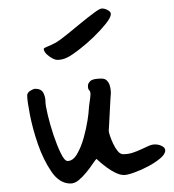

<svg xmlns="http://www.w3.org/2000/svg" viewBox="-20 -520 409 452"><path d="M369 -166Q369 -157 357 -147Q345 -137 329 -128.5Q313 -120 296.5 -114Q280 -108 272 -108Q263 -108 252.5 -113Q242 -118 232.5 -125Q223 -132 216 -138Q209 -144 207 -146Q204 -143 198 -134Q192 -125 183.5 -114.5Q175 -104 165.5 -96Q156 -88 146 -88Q120 -88 101 -116Q82 -144 69.5 -180Q57 -216 50.5 -249.5Q44 -283 44 -295Q44 -302 51.5 -306.5Q59 -311 63 -311Q77 -311 82 -301.5Q87 -292 87 -281Q87 -272 92.5 -249Q98 -226 106 -202Q114 -178 123 -159.5Q132 -141 139 -141Q152 -141 161.5 -157.5Q171 -174 177 -195.5Q183 -217 186 -236.5Q189 -256 189 -262Q189 -263 189.5 -268.5Q190 -274 191 -280Q192 -286 192.5 -291Q193 -296 193 -298Q193 -305 190 -307.5Q187 -310 187 -318Q187 -324 193 -329.5Q199 -335 219 -335Q227 -335 231.5 -330.5Q236 -326 238 -320Q240 -314 240.5 -308.5Q241 -303 241 -301Q241 -300 240 -287Q239 -274 238.5 -258.5Q238 -243 237 -229Q236 -215 236 -212Q236 -209 239 -200Q242 -191 246.5 -181.5Q251 -172 257 -164.5Q263 -157 270 -157Q282 -157 292.5 -160.5Q303 -164 312.5 -168.5Q322 -173 330 -176.5Q338 -180 345 -180Q354 -180 361.5 -176Q369 -172 369 -166ZM241 -487Q241 -479 229 -464Q217 -449 200.5 -433Q184 -417 166.5 -403.5Q149 -390 139 -385Q131 -381 125 -380Q119 -379 115 -379Q107 -379 95 -388Q83 -397 83 -405Q83 -407 92 -410.5Q101 -414 112 -420Q122 -426 138.5 -439.5Q155 -453 171.5 -466.5Q188 -480 201.5 -490Q215 -500 220 -500Q227 -500 234 -496Q241 -492 241 -487Z"/></svg>

Font: Reenie Beanie
Style: Regular
Weight: 500
Designer: James Grieshaber
Foundry: James Grieshaber
Version: Version 1.000